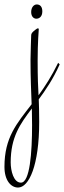

<svg xmlns="http://www.w3.org/2000/svg" viewBox="-119 -372 288 862"><path d="M-99 377C-99 438 -70 470 -38 470C11 470 57 371 57 175C57 129 56 100 55 74C86 32 119 -16 149 -83L142 -90C113 -30 83 16 54 56C52 18 50 -19 50 -100C50 -181 55 -238 55 -240C55 -241 55 -245 51 -245C47 -245 30 -231 26 -226C24 -224 21 -219 21 -213C21 -209 18 -131 18 -105C18 -14 21 34 23 96C-44 183 -99 245 -99 377ZM25 190C25 314 15 448 -25 448C-58 448 -71 395 -71 357C-71 244 -29 185 24 115C24 137 25 161 25 190ZM46 -352C33 -352 21 -339 21 -318C21 -296 34 -288 44 -288C58 -288 71 -298 71 -321C71 -342 61 -352 46 -352Z"/></svg>

Font: Stalemate
Style: Regular
Weight: 400
Designer: Astigmatic (AOETI)
Foundry: Astigmatic (AOETI)
Version: Version 001.000